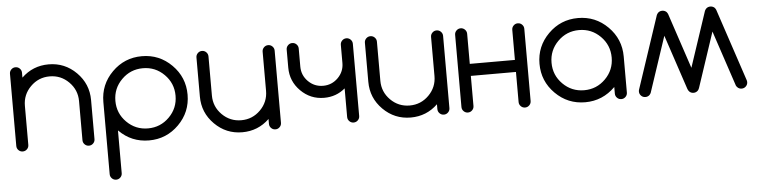

<svg xmlns="http://www.w3.org/2000/svg" viewBox="-47 -777 4917 1242"><g transform="rotate(-5 2412.0 -156.5)"><path d="M39.1 -507.8Q39.1 -523.9 50.5 -535.4Q62 -546.9 78.1 -546.9Q94.2 -546.9 105.7 -535.4Q117.2 -523.9 117.2 -507.8V-476.1Q190.4 -546.9 293 -546.9Q397.9 -546.9 472.4 -472.4Q546.9 -397.9 546.9 -293V-39.1Q546.9 -22.9 535.4 -11.5Q523.9 0 507.8 0Q491.7 0 480.2 -11.5Q468.8 -22.9 468.8 -39.1V-293Q468.8 -365.7 417.2 -417.2Q365.7 -468.8 293 -468.8Q220.2 -468.8 168.7 -417.2Q117.2 -365.7 117.2 -293V-39.1Q117.2 -22.9 105.7 -11.5Q94.2 0 78.1 0Q62 0 50.5 -11.5Q39.1 -22.9 39.1 -39.1Z M703.1 -273.4Q703.1 -192.4 760.3 -135.3Q817.4 -78.1 898.4 -78.1Q979.5 -78.1 1036.6 -135.3Q1093.8 -192.4 1093.8 -273.4Q1093.8 -354.5 1036.6 -411.6Q979.5 -468.8 898.4 -468.8Q817.4 -468.8 760.3 -411.6Q703.1 -354.5 703.1 -273.4ZM703.1 195.3Q703.1 211.4 691.7 222.9Q680.2 234.4 664.1 234.4Q647.9 234.4 636.5 222.9Q625 211.4 625 195.3V-273.4Q625 -386.7 705.1 -466.8Q785.2 -546.9 898.4 -546.9Q1011.7 -546.9 1091.8 -466.8Q1171.9 -386.7 1171.9 -273.4Q1171.9 -160.2 1091.8 -80.1Q1011.7 0 898.4 0Q785.2 0 705.1 -80.1Q704.1 -81.1 703.1 -82Z M1757.8 -39.1Q1757.8 -22.9 1746.3 -11.5Q1734.9 0 1718.8 0Q1702.6 0 1691.2 -11.5Q1679.7 -22.9 1679.7 -39.1V-70.8Q1606.4 0 1503.9 0Q1398.9 0 1324.5 -74.5Q1250 -148.9 1250 -253.9V-507.8Q1250 -523.9 1261.5 -535.4Q1272.9 -546.9 1289.1 -546.9Q1305.2 -546.9 1316.7 -535.4Q1328.1 -523.9 1328.1 -507.8V-253.9Q1328.1 -181.2 1379.6 -129.6Q1431.2 -78.1 1503.9 -78.1Q1576.7 -78.1 1628.2 -129.6Q1679.7 -181.2 1679.7 -253.9V-507.8Q1679.7 -523.9 1691.2 -535.4Q1702.6 -546.9 1718.8 -546.9Q1734.9 -546.9 1746.3 -535.4Q1757.8 -523.9 1757.8 -507.8Z M1835.9 -507.8Q1835.9 -523.9 1847.4 -535.4Q1858.9 -546.9 1875 -546.9Q1891.1 -546.9 1902.6 -535.4Q1914.1 -523.9 1914.1 -507.8V-390.6Q1914.1 -334 1954.1 -293.9Q1994.1 -253.9 2050.8 -253.9Q2107.4 -253.9 2147.5 -293.9Q2187.5 -334 2187.5 -390.1V-507.8Q2187.5 -523.9 2199 -535.4Q2210.4 -546.9 2226.6 -546.9Q2242.7 -546.9 2254.2 -535.4Q2265.6 -523.9 2265.6 -507.8V-39.1Q2265.6 -22.9 2254.2 -11.5Q2242.7 0 2226.6 0Q2210.4 0 2199 -11.5Q2187.5 -22.9 2187.5 -39.1V-225.1Q2129.4 -175.8 2050.8 -175.8Q1961.9 -175.8 1898.9 -238.8Q1835.9 -301.8 1835.9 -390.6Z M2851.6 -39.1Q2851.6 -22.9 2840.1 -11.5Q2828.6 0 2812.5 0Q2796.4 0 2784.9 -11.5Q2773.4 -22.9 2773.4 -39.1V-70.8Q2700.2 0 2597.7 0Q2492.7 0 2418.2 -74.5Q2343.8 -148.9 2343.8 -253.9V-507.8Q2343.8 -523.9 2355.2 -535.4Q2366.7 -546.9 2382.8 -546.9Q2398.9 -546.9 2410.4 -535.4Q2421.9 -523.9 2421.9 -507.8V-253.9Q2421.9 -181.2 2473.4 -129.6Q2524.9 -78.1 2597.7 -78.1Q2670.4 -78.1 2721.9 -129.6Q2773.4 -181.2 2773.4 -253.9V-507.8Q2773.4 -523.9 2784.9 -535.4Q2796.4 -546.9 2812.5 -546.9Q2828.6 -546.9 2840.1 -535.4Q2851.6 -523.9 2851.6 -507.8Z M3007.8 -234.4V-39.1Q3007.8 -22.9 2996.3 -11.5Q2984.9 0 2968.8 0Q2952.6 0 2941.2 -11.5Q2929.7 -22.9 2929.7 -39.1V-507.8Q2929.7 -523.9 2941.2 -535.4Q2952.6 -546.9 2968.8 -546.9Q2984.9 -546.9 2996.3 -535.4Q3007.8 -523.9 3007.8 -507.8V-312.5H3300.8V-507.8Q3300.8 -523.9 3312.3 -535.4Q3323.7 -546.9 3339.8 -546.9Q3356 -546.9 3367.4 -535.4Q3378.9 -523.9 3378.9 -507.8V-39.1Q3378.9 -22.9 3367.4 -11.5Q3356 0 3339.8 0Q3323.7 0 3312.3 -11.5Q3300.8 -22.9 3300.8 -39.1V-234.4Z M3730.5 -468.8Q3649.4 -468.8 3592.3 -411.6Q3535.2 -354.5 3535.2 -273.4Q3535.2 -192.4 3592.3 -135.3Q3649.4 -78.1 3730.5 -78.1Q3811.5 -78.1 3868.7 -135.3Q3925.8 -192.4 3925.8 -273.4Q3925.8 -354.5 3868.7 -411.6Q3811.5 -468.8 3730.5 -468.8ZM3925.8 -82Q3843.8 0 3730.5 0Q3617.2 0 3537.1 -80.1Q3457 -160.2 3457 -273.4Q3457 -386.7 3537.1 -466.8Q3617.2 -546.9 3730.5 -546.9Q3843.8 -546.9 3923.8 -466.8Q4003.9 -386.7 4003.9 -273.4V-39.1Q4003.9 -22.9 3992.4 -11.5Q3981 0 3964.8 0Q3948.7 0 3937.3 -11.5Q3925.8 -22.9 3925.8 -39.1Z M4406.2 -11Q4417.5 0.2 4433.6 0.2Q4449.7 0.2 4461.4 -11Q4468.8 -18.8 4471.7 -29.1L4589.8 -383.9L4710.4 -22.2Q4713.4 -16.4 4718.8 -11Q4730 0.2 4746.1 0.2Q4762.2 0.2 4773.7 -11.2Q4785.2 -22.7 4785.2 -38.8Q4785.2 -46.6 4782.2 -54L4626.5 -521.5Q4623.5 -528.8 4617.7 -535.6Q4606 -546.4 4589.8 -546.4Q4573.7 -546.4 4562.5 -535.6Q4556.2 -528.8 4553.2 -521.5L4433.6 -162.3L4314 -521.5Q4311 -528.8 4305.2 -535.6Q4293.5 -546.4 4277.3 -546.4Q4261.2 -546.4 4250 -535.6Q4243.7 -528.8 4240.7 -521.5L4085 -54Q4082 -46.6 4082 -38.8Q4082 -22.7 4093.5 -11.2Q4105 0.2 4121.1 0.2Q4137.2 0.2 4148.9 -11Q4153.8 -16.4 4156.7 -22.2L4277.3 -383.9L4395.5 -29.1Q4398.9 -18.8 4406.2 -11Z"/></g></svg>

Font: Comfortaa
Style: Regular
Weight: 400
Designer: Johan Aakerlund - aajohan
Foundry: Johan Aakerlund
Version: Version 2.004 2013